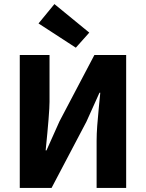

<svg xmlns="http://www.w3.org/2000/svg" viewBox="-20 -922 716 942"><path d="M77 0V-652H223V-422Q223 -371 204 -184H208L272 -327L443 -652H599V0H454V-231Q454 -265 457 -305Q460 -345 465 -396Q470 -447 472 -467H468L404 -325L233 0ZM352 -688 169 -807 247 -902 418 -762Z"/></svg>

Font: Toshiba Sans
Style: Bold
Weight: 700
Designer: Paul D. Hunt
Foundry: Toshiba Corporation
Version: Version 2.020;PS 2.0;hotconv 1.0.86;makeotf.lib2.5.63406